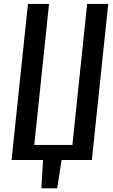

<svg xmlns="http://www.w3.org/2000/svg" viewBox="-20 -830 584 996"><path d="M194.8 146.5 203.1 0H40L125 -809.6H234.4L157.7 -78.1H355.5L432.1 -809.6H541.5L456.5 0H299.3L276.9 146.5Z"/></svg>

Font: Oswald
Style: Regular
Weight: 400
Designer: Vernon Adams
Foundry: Vernon Adams
Version: 3.0; ttfautohint (v0.94.23-7a4d-dirty) -l 8 -r 50 -G 200 -x 